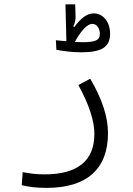

<svg xmlns="http://www.w3.org/2000/svg" viewBox="-20 -659 626 901"><path d="M197.8 222.7Q131.3 222.7 82 210L86.4 148.9Q113.8 153.8 136.2 156.5Q158.7 159.2 189.9 159.2Q304.7 159.2 363.8 111.8Q422.9 64.5 422.9 -31.2Q422.9 -76.2 404.3 -133.5Q385.7 -190.9 347.7 -259.8L403.3 -289.6Q486.8 -148.4 486.8 -34.7Q486.8 91.8 413.6 157.2Q340.3 222.7 197.8 222.7ZM363.3 -413.6Q329.6 -413.6 298.6 -417.2Q267.6 -420.9 244.6 -425.3L242.2 -470.2Q251 -469.2 263.4 -468Q275.9 -466.8 290 -465.8Q290.5 -466.8 291.5 -468.3L287.1 -638.7H333L334.5 -581.5Q335 -570.8 332.5 -558.8Q330.1 -546.9 323.7 -535.2L329.1 -532.2Q350.6 -562.5 373.3 -579.3Q396 -596.2 419.4 -596.2Q452.6 -596.2 474.6 -569.3Q496.6 -542.5 496.6 -500Q496.6 -454.1 465.1 -433.8Q433.6 -413.6 363.3 -413.6ZM331.1 -462.4Q355 -460.9 367.7 -460.9Q413.6 -460.9 431.2 -469.5Q448.7 -478 448.7 -499Q448.7 -519 438.7 -533Q428.7 -546.9 413.1 -546.9Q395.5 -546.9 374.5 -524.9Q353.5 -502.9 331.1 -462.4Z"/></svg>

Font: Cascadia Code NF Light
Style: Regular
Weight: 300
Monospace: yes
Designer: Aaron Bell
Foundry: Saja Typeworks
Version: Version 2404.023; ttfautohint (v1.8.4)